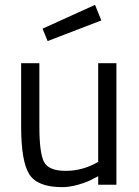

<svg xmlns="http://www.w3.org/2000/svg" viewBox="-20 -760 571 790"><path d="M459 -500V0H384V-35L363 -24Q342 -12 305 -1Q268 10 236 10Q134 10 100.5 -43Q67 -96 67 -239Q67 -239 67 -500H142V-240Q142 -131 161 -94Q180 -57 250.5 -57Q321 -57 384 -94V-500ZM155 -642 371 -740 397 -676 176 -591Z"/></svg>

Font: Titillium Web
Style: Regular
Weight: 400
Version: Version 1.002;PS 57.000;hotconv 1.0.70;makeotf.lib2.5.55311